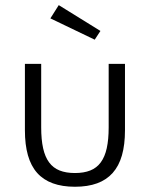

<svg xmlns="http://www.w3.org/2000/svg" viewBox="-20 -715 585 750"><path d="M272.7 14.5Q322.7 14.5 359.3 1.1Q395.9 -12.3 420.2 -39.5Q444.5 -66.8 456.4 -108.4Q468.2 -150 468.2 -205.9V-465.5H404.5V-217.3Q404.5 -170 397 -136.1Q389.5 -102.3 373.6 -80.7Q357.7 -59.1 332.7 -49.1Q307.7 -39.1 272.7 -39.1Q237.7 -39.1 212.7 -49.1Q187.7 -59.1 171.8 -80.7Q155.9 -102.3 148.4 -136.1Q140.9 -170 140.9 -217.3V-465.5H77.3V-205.9Q77.3 -150 89.1 -108.4Q100.9 -66.8 125.2 -39.5Q149.5 -12.3 186.4 1.1Q223.2 14.5 272.7 14.5ZM372.3 -594.1 209.5 -695 176.8 -643.2 350 -560Z"/></svg>

Font: Spartan MB
Style: Regular
Weight: 212
Designer: Matt Bailey, Mirko Velimirovic
Foundry: Matt Bailey
Version: Version 1.005